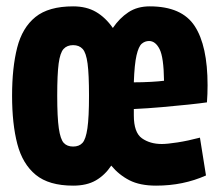

<svg xmlns="http://www.w3.org/2000/svg" viewBox="-20 -574 691 604"><path d="M18 -273Q18 -361 34 -424Q50 -487 91.5 -520.5Q133 -554 210 -554Q252 -554 282 -536.5Q312 -519 335 -486Q356 -517 384 -535.5Q412 -554 451 -554Q552 -554 592.5 -492Q633 -430 633 -306Q633 -294 632.5 -278.5Q632 -263 631 -252Q611 -249 573 -245Q535 -241 489.5 -237Q444 -233 401 -231Q401 -226 401 -221Q401 -216 401 -211Q401 -157 426.5 -139Q452 -121 489 -121Q506 -121 538.5 -126Q571 -131 609 -141L628 -22Q592 -6 553 2Q514 10 471 10Q420 10 387 -7Q354 -24 330 -53Q310 -23 281.5 -6.5Q253 10 210 10Q134 10 92.5 -24Q51 -58 34.5 -121Q18 -184 18 -273ZM401 -315Q428 -315 455 -316.5Q482 -318 496 -320Q495 -394 482 -419.5Q469 -445 449 -445Q436 -445 426 -436.5Q416 -428 409.5 -400Q403 -372 401 -315ZM160 -273Q160 -205 165 -170.5Q170 -136 180.5 -124.5Q191 -113 210 -113Q229 -113 239.5 -124.5Q250 -136 255 -170.5Q260 -205 260 -273Q260 -340 255.5 -374Q251 -408 240 -420Q229 -432 210 -432Q191 -432 180 -420Q169 -408 164.5 -374Q160 -340 160 -273Z"/></svg>

Font: Georama Condensed
Style: Bold
Weight: 700
Width: 3
Designer: Jean-Baptiste Levee
Foundry: Production Type
Version: Version 1.000